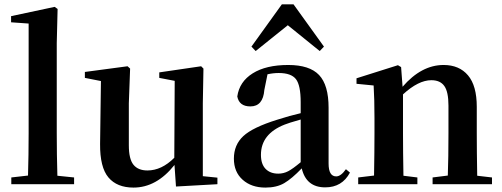

<svg xmlns="http://www.w3.org/2000/svg" viewBox="-20 -851 2319 887"><path d="M245.1 -39.1 322.3 -31.2V0H32.2V-31.2L109.4 -40Q112.3 -134.8 112.3 -235.4V-742.2L31.2 -748V-776.4L232.4 -819.3L246.1 -809.6L242.2 -651.4V-235.4Q242.2 -135.7 245.1 -39.1Z M917 -37.1 984.4 -30.3V0L793 10.7L786.1 -88.9Q703.1 15.6 596.7 15.6Q520.5 15.6 481 -31.2Q441.4 -78.1 442.4 -186.5L446.3 -476.6L372.1 -491.2V-518.6L569.3 -544.9L581.1 -534.2L575.2 -374V-179.7Q575.2 -116.2 596.7 -89.8Q618.2 -63.5 661.1 -63.5Q726.6 -63.5 785.2 -122.1L787.1 -477.5L715.8 -491.2V-516.6L909.2 -544.9L919.9 -534.2L917 -374Z M1309.6 -734.4 1161.1 -615.2 1141.6 -635.7 1282.2 -831.1H1335.9L1476.6 -635.7L1457 -615.2ZM1369.1 -101.6V-298.8Q1310.5 -282.2 1294.9 -275.4Q1185.5 -232.4 1185.5 -135.7Q1185.5 -92.8 1207 -70.8Q1228.5 -48.8 1265.6 -48.8Q1290 -48.8 1311.5 -60.1Q1333 -71.3 1369.1 -101.6ZM1578.1 -69.3 1596.7 -53.7Q1560.5 14.6 1482.4 14.6Q1394.5 14.6 1374 -73.2Q1328.1 -25.4 1293 -4.9Q1257.8 15.6 1206.1 15.6Q1141.6 15.6 1101.1 -20.5Q1060.5 -56.6 1060.5 -118.2Q1060.5 -181.6 1104 -222.2Q1147.5 -262.7 1260.7 -297.9Q1321.3 -317.4 1369.1 -328.1V-378.9Q1369.1 -457 1347.2 -485.4Q1325.2 -513.7 1267.6 -513.7Q1242.2 -513.7 1215.8 -507.8L1201.2 -435.5Q1195.3 -359.4 1136.7 -359.4Q1085 -359.4 1076.2 -405.3Q1085.9 -473.6 1147.5 -512.2Q1209 -550.8 1311.5 -550.8Q1410.2 -550.8 1454.1 -504.4Q1498 -458 1498 -353.5V-95.7Q1498 -36.1 1533.2 -36.1Q1554.7 -36.1 1578.1 -69.3Z M2184.6 -39.1 2252.9 -31.2V0H1978.5V-31.2L2048.8 -40Q2051.8 -123 2051.8 -235.4V-363.3Q2051.8 -426.8 2032.7 -453.6Q2013.7 -480.5 1972.7 -480.5Q1913.1 -480.5 1841.8 -415V-235.4Q1841.8 -152.3 1843.8 -39.1L1908.2 -31.2V0H1634.8V-31.2L1708 -40Q1710 -153.3 1710 -235.4V-306.6Q1710 -392.6 1706.1 -456.1L1627 -463.9V-489.3L1818.4 -549.8L1833 -541L1839.8 -450.2Q1926.8 -550.8 2029.3 -550.8Q2101.6 -550.8 2142.1 -502.9Q2182.6 -455.1 2182.6 -357.4V-235.4Q2182.6 -152.3 2184.6 -39.1Z"/></svg>

Font: GenRyuMin TW TTF Bold
Style: Regular
Weight: 700
Version: Version 1.300